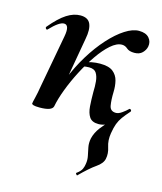

<svg xmlns="http://www.w3.org/2000/svg" viewBox="-98 -469 656 777"><g transform="rotate(15 230.0 -81.0)"><path d="M298 234Q297 235 293.5 230.5Q290 226 292 225Q309 213 314 201.5Q319 190 320 180Q323 163 319.5 146.5Q316 130 312.5 112.5Q309 95 313 75Q319 50 336 27.5Q353 5 378.5 -20.5Q404 -46 432 -80L440 -71Q423 -52 412.5 -37.5Q402 -23 396 -7Q390 9 386 34Q381 65 389.5 90.5Q398 116 393 139Q389 159 363.5 176.5Q338 194 298 234ZM136 -12 118 -14Q129 -73 151.5 -129.5Q174 -186 203.5 -234Q233 -282 266 -318.5Q299 -355 331 -375.5Q363 -396 389 -396Q418 -396 431.5 -380.5Q445 -365 441 -344Q438 -329 426 -317Q414 -305 393 -305Q371 -305 360.5 -314.5Q350 -324 337 -324Q315 -324 290 -302Q265 -280 240.5 -244.5Q216 -209 194.5 -167.5Q173 -126 157.5 -85Q142 -44 136 -12ZM80 8Q61 8 54 5.5Q47 3 47 0Q47 -4 52.5 -26Q58 -48 62 -74L103 -297Q112 -346 88 -346Q78 -346 63.5 -336Q49 -326 30 -306Q27 -302 23 -306.5Q19 -311 22 -315Q58 -358 87 -376.5Q116 -395 144 -395Q176 -395 186 -372.5Q196 -350 188 -309L136 -12Q131 8 80 8ZM327 11Q300 11 289 -5.5Q278 -22 276 -49.5Q274 -77 274 -109Q275 -132 273 -153Q271 -174 262.5 -187.5Q254 -201 232 -201Q219 -201 205 -198L200 -212Q217 -220 235.5 -223.5Q254 -227 271 -227Q308 -227 325.5 -213Q343 -199 348.5 -177Q354 -155 353 -130Q352 -96 356 -73.5Q360 -51 384 -51Q395 -51 409 -61Q423 -71 432 -80Q435 -83 439 -79Q443 -75 440 -71Q406 -32 381 -10.5Q356 11 327 11Z"/></g></svg>

Font: Cormorant Light
Style: Italic
Weight: 300
Italic angle: -10°
Designer: Christian Thalmann (Catharsis Fonts)
Foundry: Catharsis Fonts
Version: Version 4.000